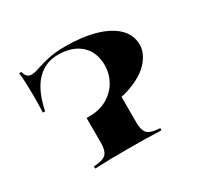

<svg xmlns="http://www.w3.org/2000/svg" viewBox="-101 -556 712 683"><g transform="rotate(-30 255.5 -215.0)"><path d="M215.3 -164.5Q204 -164.5 194 -165.3Q183.9 -166.1 174.2 -166.9V-171Q177.4 -171 180.2 -171Q183.1 -171 184.7 -171Q229 -171 260.5 -189.9Q291.9 -208.9 308.1 -238.7Q324.2 -268.5 324.2 -300.8Q324.2 -355.6 290.3 -386.3Q256.5 -416.9 197.6 -416.9Q145.2 -416.9 109.7 -379.8Q74.2 -342.7 58.1 -265.3H49.2Q50.8 -310.5 50.4 -339.5Q50 -368.5 49.2 -389.1Q48.4 -409.7 46 -429H54.8Q59.7 -413.7 66.1 -408.1Q72.6 -402.4 81.5 -402.4Q95.2 -402.4 115.7 -409.7Q136.3 -416.9 165.7 -423.4Q195.2 -429.8 233.9 -429.8Q305.6 -429.8 358.5 -414.5Q411.3 -399.2 439.9 -370.6Q468.5 -341.9 468.5 -302.4Q468.5 -270.2 441.9 -238.3Q415.3 -206.5 359.3 -185.5Q303.2 -164.5 215.3 -164.5ZM246.8 -2.4Q208.9 -2.4 180.2 -2Q151.6 -1.6 110.5 0V-8.9L121.8 -9.7Q150.8 -12.1 162.5 -25Q174.2 -37.9 174.2 -68.5V-169.4Q210.5 -166.1 246.8 -171.4Q283.1 -176.6 319.4 -193.5V-68.5Q319.4 -37.9 330.6 -25Q341.9 -12.1 371.8 -9.7L383.1 -8.9V0Q341.9 -1.6 312.9 -2Q283.9 -2.4 246.8 -2.4Z"/></g></svg>

Font: Playfair 144pt SemiExpanded Black
Style: Regular
Weight: 900
Width: 6
Designer: Claus Eggers Sørensen
Foundry: Claus Eggers Sørensen
Version: Version 2.203